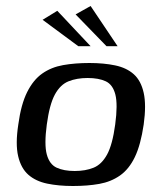

<svg xmlns="http://www.w3.org/2000/svg" viewBox="-20 -614 539 640"><path d="M223 6Q175 6 137 -2Q99 -10 74.5 -31.5Q50 -53 40.5 -93.5Q31 -134 41 -199Q50 -266 70.5 -307Q91 -348 121 -369Q151 -390 190.5 -397Q230 -404 278 -404Q326 -404 364 -396Q402 -388 426 -366.5Q450 -345 459 -304.5Q468 -264 459 -199Q449 -131 429.5 -90.5Q410 -50 380 -29Q350 -8 311 -1Q272 6 223 6ZM229 -44Q265 -44 292 -55Q319 -66 337 -99Q355 -132 364 -199Q373 -266 364.5 -299Q356 -332 332.5 -343Q309 -354 272 -354Q236 -354 208.5 -343Q181 -332 163 -299Q145 -266 136 -199Q127 -132 136 -99Q145 -66 169 -55Q193 -44 229 -44ZM241 -460 122 -548 171 -578 282 -460ZM335 -460 232 -566 282 -594 372 -460Z"/></svg>

Font: Genos Medium
Style: Italic
Weight: 500
Italic angle: -8°
Designer: Robert E. Leuschke
Foundry: Robert E. Leuschke
Version: Version 1.010